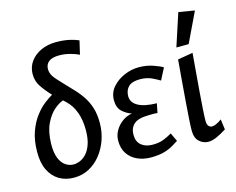

<svg xmlns="http://www.w3.org/2000/svg" viewBox="-99 -849 1242 1010"><g transform="rotate(-15 521.5 -344.5)"><path d="M188.6 11.3Q142.2 11.3 107.3 -9.7Q72.4 -30.7 53 -71.2Q33.7 -111.6 34.5 -170.4Q35 -232.4 51.3 -278Q67.6 -323.6 91.8 -355.7Q115.9 -387.9 142.1 -408.6Q168.2 -429.2 188.3 -440.1Q155.7 -475 136.4 -504.5Q117 -533.9 117.5 -573Q118.3 -610.4 139.4 -639.4Q160.5 -668.3 196.8 -685.2Q233.1 -702.2 279.1 -702.2Q319.7 -702.2 351 -695.2Q382.3 -688.2 401.7 -679.2L384.4 -605.1Q363.1 -616.1 334.3 -623.3Q305.4 -630.6 277.7 -630.6Q238.9 -630.6 220.5 -615.8Q202.2 -601 202.2 -575.8Q202.2 -554.6 214.1 -536.3Q226 -518 252.6 -491.2L297.1 -444Q326.9 -414.3 348.5 -382.9Q370.2 -351.5 381.7 -314.5Q393.2 -277.5 392.6 -228.8Q392.1 -182.7 376.9 -139.4Q361.7 -96.2 334.5 -62.2Q307.4 -28.3 270.3 -8.5Q233.2 11.3 188.6 11.3ZM203.5 -56.5Q219.7 -56.5 238.4 -64Q257 -71.4 273.8 -89.6Q290.6 -107.8 301.3 -138.8Q311.9 -169.7 311.9 -216.7Q311.9 -270.2 296.6 -312Q281.3 -353.8 252.4 -381.2L236.6 -396.4Q213.5 -389.6 186 -365.8Q158.5 -342 138.3 -299.5Q118.1 -257 116.6 -192.4Q115.9 -143.2 128 -113.3Q140.2 -83.4 160.8 -69.9Q181.3 -56.5 203.5 -56.5Z M606.2 13.3Q566.4 13.3 533.5 -1.3Q500.7 -15.9 481.1 -44.5Q461.5 -73.2 461.5 -115.8Q461.5 -145.8 476.7 -171.6Q491.9 -197.5 516.1 -214.7Q540.4 -232 568.6 -236Q540.6 -244.8 517.8 -265.8Q495 -286.8 495 -327.2Q495 -368.7 521.1 -398.6Q547.2 -428.5 586.3 -445.2Q625.4 -461.8 665 -461.8Q707 -461.8 742.1 -449.7Q777.3 -437.6 794.1 -427.1L761.5 -363.8Q748.5 -372.1 720.4 -385.7Q692.3 -399.2 655.1 -399.2Q611.1 -399.2 592 -379.6Q573 -360 573 -329Q573 -294 608 -274.6Q643 -255.2 709.1 -254.2L699.1 -203.7Q693.3 -204.4 685.2 -204.8Q677.1 -205.2 668.5 -205Q659.9 -204.9 650.9 -204.6Q594.1 -204.1 570.7 -183.2Q547.3 -162.2 547.3 -125.5Q547.3 -88 570.7 -68.6Q594 -49.3 631.7 -49.3Q666.7 -49.3 690.5 -58.5Q714.4 -67.7 738.7 -81.9L760.2 -35.5Q747.2 -27.8 728.1 -16Q709 -4.2 679.5 4.5Q650.1 13.3 606.2 13.3Z M918.9 11.8Q891.6 11.8 870.3 -7.8Q848.9 -27.5 848.9 -67Q848.9 -88 851.4 -128Q853.9 -168 858 -220.7Q862.1 -273.4 866.9 -332Q871.6 -390.5 876.7 -448L959.1 -461.8Q955.1 -410.6 950.2 -356Q945.3 -301.4 941.6 -251Q937.9 -200.7 935.1 -160.6Q932.4 -120.4 932.4 -98.2Q932.4 -78.5 940.2 -69.8Q948.1 -61.1 959.1 -61.1Q968.9 -61.1 983.1 -67.7Q997.3 -74.3 1011.7 -85L1019.3 -28.7Q987.4 -8.7 963.6 1.6Q939.8 11.8 918.9 11.8ZM884.3 -511.1 942.3 -688.3 1028.9 -673.8 951.2 -511.1Z"/></g></svg>

Font: Ancizar Sans Thin
Style: Italic
Weight: 100
Italic angle: -4°
Designer: Cesar Puertas, Viviana Monsalve, Julian Moncada, Julian Prieto, Jose Castro, Mariel Hernandez, Felipe Aragon, Sara Alarc
Version: Version 8.100